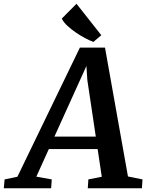

<svg xmlns="http://www.w3.org/2000/svg" viewBox="-89 -1000 777 1020"><path d="M335.4 -747.1H468.8L590.8 -62.5L668 -46.9L665 0H377.4L380.4 -46.9L451.7 -61L429.7 -208H170.4L104 -61.5L186 -46.9L182.6 0H-68.8L-64.5 -46.9L3.4 -61ZM419.9 -274.4 375 -574.7 370.1 -649.4 200.2 -274.4ZM407.2 -777.3Q389.6 -783.7 364.7 -796.6Q339.8 -809.6 315.2 -826.4Q290.5 -843.3 269.5 -862.5Q248.5 -881.8 239.3 -901.4L317.4 -980L449.2 -813Z"/></svg>

Font: Brush Lettering One
Style: Bold Italic
Weight: 400
Italic angle: -7°
Designer: Eben Sorkin
Foundry: Eben Sorkin
Version: Version 1.001